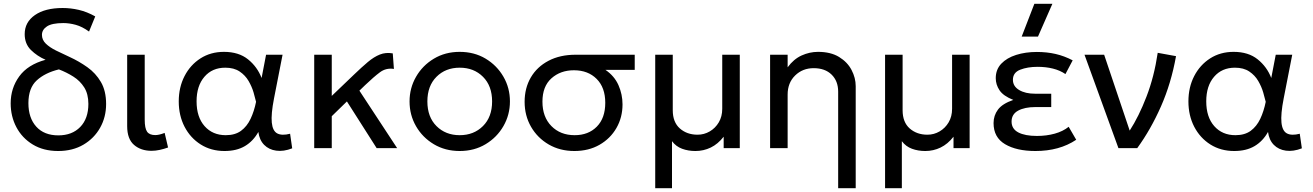

<svg xmlns="http://www.w3.org/2000/svg" viewBox="-20 -777 6884 1007"><path d="M285 15Q208 15 152 -19Q96 -53 66 -109.8Q36 -166.5 36 -235Q36 -314.5 80.8 -376.2Q125.5 -438 219 -463.5Q175 -482.5 142.2 -514.8Q109.5 -547 109.5 -598Q109.5 -660.5 163 -697.8Q216.5 -735 308.5 -735Q351 -735 393.2 -725.2Q435.5 -715.5 479.5 -691L447 -611.5Q411 -637.5 377.2 -646.8Q343.5 -656 312.5 -656Q252.5 -656 226.2 -638.5Q200 -621 200 -594Q200 -568 220.2 -548.2Q240.5 -528.5 273.8 -512Q307 -495.5 345.5 -478Q394.5 -455.5 438.2 -424.5Q482 -393.5 509.2 -347Q536.5 -300.5 536.5 -231.5Q536.5 -163 505.2 -107.2Q474 -51.5 417.5 -18.2Q361 15 285 15ZM286 -67Q358 -67 400.8 -111Q443.5 -155 443.5 -232Q443.5 -284 421.8 -318.5Q400 -353 364.8 -375.2Q329.5 -397.5 289 -413Q216.5 -395.5 172.8 -355.5Q129 -315.5 129 -236Q129 -158.5 170.2 -112.8Q211.5 -67 286 -67Z M775 14Q719 14 683 -17Q647 -48 647 -115.5V-490H739V-149.5Q739 -104 751.5 -86.2Q764 -68.5 794.5 -68.5Q814.5 -68.5 843.5 -80L861.5 -3.5Q839.5 4.5 817.5 9.2Q795.5 14 775 14Z M1157.5 15Q1087 15 1032.8 -19.2Q978.5 -53.5 948 -112.2Q917.5 -171 917.5 -245Q917.5 -319 947.8 -377.8Q978 -436.5 1031.5 -470.8Q1085 -505 1154.5 -505Q1232 -505 1280.8 -465.8Q1329.5 -426.5 1352 -368L1375.5 -490H1462L1417 -260Q1401 -178 1405.5 -134Q1410 -90 1434.2 -77.2Q1458.5 -64.5 1501.5 -75.5L1512.5 1Q1467.5 18.5 1429 13.2Q1390.5 8 1365.5 -17.2Q1340.5 -42.5 1335 -85Q1308 -36.5 1264.5 -10.8Q1221 15 1157.5 15ZM1164 -68Q1213 -68 1244.2 -91Q1275.5 -114 1294.2 -153.8Q1313 -193.5 1323 -243Q1318.5 -262.5 1309.8 -292.5Q1301 -322.5 1283.8 -352.2Q1266.5 -382 1236.8 -402Q1207 -422 1161.5 -422Q1093 -422 1052 -374.2Q1011 -326.5 1011 -245.5Q1011 -163 1053 -115.5Q1095 -68 1164 -68Z M1628 0V-490H1720V-274L1837.5 -386.5Q1877 -424.5 1909 -451.5Q1941 -478.5 1972.2 -491Q2003.5 -503.5 2040 -497L2046 -415.5Q2005 -422 1972.8 -398Q1940.5 -374 1895 -330.5L1865 -301.5L2063 0H1955.5L1799.5 -245L1720 -167.5V0Z M2391 15Q2315 15 2255.5 -20.5Q2196 -56 2162 -115Q2128 -174 2128 -245Q2128 -315 2162 -374.2Q2196 -433.5 2255.5 -469.2Q2315 -505 2391 -505Q2467.5 -505 2526.8 -469.5Q2586 -434 2620.2 -375Q2654.5 -316 2654.5 -245Q2654.5 -175 2620.5 -115.8Q2586.5 -56.5 2527 -20.8Q2467.5 15 2391 15ZM2391 -68Q2465 -68 2513 -115.8Q2561 -163.5 2561 -245Q2561 -326.5 2513.2 -374.2Q2465.5 -422 2391 -422Q2317 -422 2269.2 -374.2Q2221.5 -326.5 2221.5 -245Q2221.5 -163.5 2269.2 -115.8Q2317 -68 2391 -68Z M2992.5 15Q2917 15 2858 -19.2Q2799 -53.5 2765.2 -112Q2731.5 -170.5 2731.5 -243Q2731.5 -315 2764 -370.8Q2796.5 -426.5 2856.8 -458.2Q2917 -490 2999.5 -490H3309V-410.5H3155.5Q3202.5 -378.5 3223.8 -330.2Q3245 -282 3245 -229.5Q3245 -161 3213 -105.5Q3181 -50 3124.2 -17.5Q3067.5 15 2992.5 15ZM2994 -68Q3066 -68 3110.2 -112.8Q3154.5 -157.5 3154.5 -238Q3154.5 -318 3109.2 -363.2Q3064 -408.5 2990 -408.5Q2919.5 -408.5 2872.2 -366.2Q2825 -324 2825 -244Q2825 -163.5 2872 -115.8Q2919 -68 2994 -68Z M3416.5 210V-490H3508.5V-199Q3508.5 -136 3545.8 -103.2Q3583 -70.5 3638.5 -70.5Q3673 -70.5 3702.5 -87.8Q3732 -105 3750 -135.5Q3768 -166 3768 -206.5V-490H3860V0H3775.5V-60Q3745.5 -21.5 3707.8 -3.2Q3670 15 3627.5 15Q3589.5 15 3557.5 3.2Q3525.5 -8.5 3504.5 -36.5V210Z M4376 210V-296.5Q4376 -352 4341.5 -385.8Q4307 -419.5 4247.5 -419.5Q4189.5 -419.5 4150.2 -381Q4111 -342.5 4111 -281V0H4019V-490H4111V-424Q4142.5 -467 4184.2 -486Q4226 -505 4270.5 -505Q4337 -505 4380.8 -478.2Q4424.5 -451.5 4446.2 -410Q4468 -368.5 4468 -325V210Z M4622 210V-490H4714V-199Q4714 -136 4751.2 -103.2Q4788.5 -70.5 4844 -70.5Q4878.5 -70.5 4908 -87.8Q4937.5 -105 4955.5 -135.5Q4973.5 -166 4973.5 -206.5V-490H5065.5V0H4981V-60Q4951 -21.5 4913.2 -3.2Q4875.5 15 4833 15Q4795 15 4763 3.2Q4731 -8.5 4710 -36.5V210Z M5410.5 15Q5311.5 15 5251.2 -20.8Q5191 -56.5 5191 -131.5Q5191 -171 5214 -202Q5237 -233 5294.5 -253Q5242.5 -273.5 5222.5 -303.2Q5202.5 -333 5202.5 -367Q5202.5 -412.5 5231.5 -443Q5260.5 -473.5 5309.5 -489Q5358.5 -504.5 5418 -504.5Q5470.5 -504.5 5516.2 -494Q5562 -483.5 5606 -460.5L5568 -388.5Q5539.5 -408 5502.5 -417.2Q5465.5 -426.5 5422 -426.5Q5369.5 -426.5 5331 -411.5Q5292.5 -396.5 5292.5 -358.5Q5292.5 -324.5 5325 -305Q5357.5 -285.5 5408.5 -285.5H5493.5V-215.5H5410.5Q5354.5 -215.5 5320 -196.8Q5285.5 -178 5285.5 -139.5Q5285.5 -101 5320.8 -82.5Q5356 -64 5418.5 -64Q5468.5 -64 5511.8 -76Q5555 -88 5585 -112L5624.5 -44Q5536.5 15 5410.5 15ZM5338.5 -585 5405 -757H5499.5L5424 -585Z M5846 0 5668 -490H5771L5905 -92Q5953 -166 5993.2 -270.5Q6033.5 -375 6052 -500L6148 -482.5Q6122.5 -340 6069 -218.8Q6015.5 -97.5 5944.5 0Z M6453 15Q6382.5 15 6328.2 -19.2Q6274 -53.5 6243.5 -112.2Q6213 -171 6213 -245Q6213 -319 6243.2 -377.8Q6273.5 -436.5 6327 -470.8Q6380.5 -505 6450 -505Q6527.5 -505 6576.2 -465.8Q6625 -426.5 6647.5 -368L6671 -490H6757.5L6712.5 -260Q6696.5 -178 6701 -134Q6705.5 -90 6729.8 -77.2Q6754 -64.5 6797 -75.5L6808 1Q6763 18.5 6724.5 13.2Q6686 8 6661 -17.2Q6636 -42.5 6630.5 -85Q6603.5 -36.5 6560 -10.8Q6516.5 15 6453 15ZM6459.5 -68Q6508.5 -68 6539.8 -91Q6571 -114 6589.8 -153.8Q6608.5 -193.5 6618.5 -243Q6614 -262.5 6605.2 -292.5Q6596.5 -322.5 6579.2 -352.2Q6562 -382 6532.2 -402Q6502.5 -422 6457 -422Q6388.5 -422 6347.5 -374.2Q6306.5 -326.5 6306.5 -245.5Q6306.5 -163 6348.5 -115.5Q6390.5 -68 6459.5 -68Z"/></svg>

Font: Geologica Light
Style: Regular
Weight: 300
Designer: Sindre Bremnes, Frode Helland
Foundry: Monokrom Skriftforlag AS
Version: Version 1.010; ttfautohint (v1.8.4.7-5d5b);gftools[0.9.28]